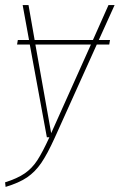

<svg xmlns="http://www.w3.org/2000/svg" viewBox="-36 -539 470 754"><path d="M396 -382 393 -364H344L179 2Q150 66 126 101Q102 136 70.5 157.5Q39 179 -14 195L-16 177Q32 162 61 142Q90 122 110.5 90.5Q131 59 158 0H148L81 -364H31L34 -382H78L53 -519H76L100 -382H329L390 -519H414L352 -382ZM165 -16 321 -364H103Z"/></svg>

Font: Fira Sans Condensed Thin
Style: Italic
Weight: 250
Width: 3
Italic angle: -8°
Designer: Carrois Corporate & Edenspiekermann AG
Foundry: Carrois Corporate GbR & Edenspiekermann AG
Version: Version 4.203